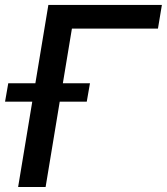

<svg xmlns="http://www.w3.org/2000/svg" viewBox="-38 -747 666 767"><path d="M608.7 -727.3 593 -632.8H249.3L213.1 -414.4H321.4L308.6 -340.9H200.6L144.2 0H34.4L90.9 -340.9H-17.8L-5 -414.4H103.3L155.2 -727.3Z"/></svg>

Font: Karasuma Gothic
Style: Medium Italic
Weight: 500
Italic angle: 9.39998°
Designer: Rasmus Andersson / Ryoko Nishizuka
Foundry: Genbu
Version: Version 1.00